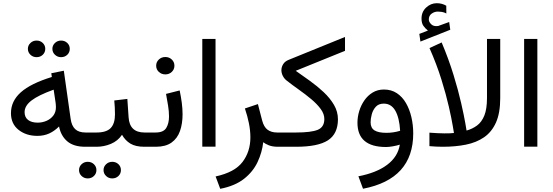

<svg xmlns="http://www.w3.org/2000/svg" viewBox="-20 -915 3445 1197"><path d="M306.6 -610.4Q306.6 -631.8 322.5 -647Q338.4 -662.1 360.8 -662.1Q383.8 -662.1 399.4 -647.2Q415 -632.3 415 -610.4Q415 -588.4 399.4 -573.5Q383.8 -558.6 360.8 -558.6Q338.4 -558.6 322.5 -573.7Q306.6 -588.9 306.6 -610.4ZM153.8 -610.4Q153.8 -631.8 169.7 -647Q185.5 -662.1 208 -662.1Q231 -662.1 246.6 -647.2Q262.2 -632.3 262.2 -610.4Q262.2 -588.4 246.6 -573.5Q231 -558.6 208 -558.6Q185.5 -558.6 169.7 -573.7Q153.8 -588.9 153.8 -610.4ZM511.2 0Q439.5 0 399.7 -33.7Q359.9 -67.4 348.1 -126.5Q319.8 -98.1 286.9 -83Q253.9 -67.9 212.9 -67.9Q143.1 -67.9 95.7 -105.5Q48.3 -143.1 48.3 -209.5Q48.3 -284.7 109.9 -339.6Q171.4 -394.5 303.2 -435.1L299.8 -458.5L377.9 -474.1L420.4 -174.3Q426.3 -131.3 448.5 -110.1Q470.7 -88.9 513.2 -88.9H528.3V0ZM328.6 -245.6Q328.6 -260.7 326.7 -274.4L314.5 -356Q219.7 -321.8 176.5 -288.6Q133.3 -255.4 133.3 -215.8Q133.3 -183.6 155.3 -167Q177.2 -150.4 214.8 -150.4Q243.7 -150.4 269.8 -161.6Q295.9 -172.9 312.3 -194.3Q328.6 -215.8 328.6 -245.6Z M507.8 -88.9H581.5Q643.6 -88.9 670.2 -116.7Q696.8 -144.5 696.8 -202.1Q696.8 -225.6 695.6 -246.6Q694.3 -267.6 692.4 -288.6L773.9 -298.3L781.7 -184.1Q787.6 -88.9 880.9 -88.9H891.1V0H879.9Q825.7 0 793.2 -19.5Q760.7 -39.1 740.7 -74.7Q714.4 -36.1 671.4 -18.1Q628.4 0 581.5 0H507.8ZM625.5 145.5Q625.5 124 641.4 108.9Q657.2 93.8 679.7 93.8Q702.6 93.8 718.3 108.6Q733.9 123.5 733.9 145.5Q733.9 167.5 718.3 182.4Q702.6 197.3 679.7 197.3Q657.2 197.3 641.4 182.1Q625.5 167 625.5 145.5ZM472.7 145.5Q472.7 124 488.5 108.9Q504.4 93.8 526.9 93.8Q549.8 93.8 565.4 108.6Q581.1 123.5 581.1 145.5Q581.1 167.5 565.4 182.4Q549.8 197.3 526.9 197.3Q504.4 197.3 488.5 182.1Q472.7 167 472.7 145.5Z M951.2 0H871.6V-88.9H950.2Q999 -88.9 1016.4 -117.2Q1033.7 -145.5 1033.7 -189Q1033.7 -220.7 1027.8 -256.8Q1022 -293 1015.1 -329.6L1100.1 -351.1Q1108.4 -312 1113.3 -274.4Q1118.2 -236.8 1118.2 -202.6Q1118.2 -144 1102.1 -98.1Q1085.9 -52.2 1049.3 -26.1Q1012.7 0 951.2 0ZM953.6 -505.4Q953.6 -528.3 970.2 -543.9Q986.8 -559.6 1010.7 -559.6Q1034.7 -559.6 1051 -543.9Q1067.4 -528.3 1067.4 -505.4Q1067.4 -482.4 1051 -466.8Q1034.7 -451.2 1010.7 -451.2Q986.8 -451.2 970.2 -466.8Q953.6 -482.4 953.6 -505.4Z M1323.7 -672.4V-0.5H1241.2V-672.4Z M1712.9 0Q1679.2 0 1656.5 -9Q1633.8 -18.1 1621.1 -28.3Q1613.8 35.6 1585.7 95.5Q1557.6 155.3 1501.5 199.7Q1445.3 244.1 1353 262.2L1324.2 185.1Q1443.4 159.2 1492.2 94.5Q1541 29.8 1541 -58.6Q1541 -100.1 1532 -145.8Q1522.9 -191.4 1506.8 -238.8L1587.9 -266.1L1614.3 -164.1Q1625 -123 1648.4 -106Q1671.9 -88.9 1707.5 -88.9H1726.1V0Z M1823.7 -473.6Q1866.2 -443.8 1912.1 -410.9Q1958 -377.9 1997.8 -340.6Q2037.6 -303.2 2062.3 -261Q2086.9 -218.8 2086.9 -170.9Q2086.4 -80.1 2024.2 -40Q1961.9 0 1825.7 0H1706.5V-88.9H1825.2Q1919.9 -88.9 1960.9 -105.7Q2002 -122.6 2002 -172.9Q2002 -205.1 1979.2 -235.8Q1956.5 -266.6 1920.7 -296.6Q1884.8 -326.7 1843.8 -355.7Q1802.7 -384.8 1766.6 -413.1Q1751 -425.8 1742.7 -442.9Q1734.4 -460 1734.4 -477.1Q1734.4 -497.1 1745.4 -514.9Q1756.3 -532.7 1779.8 -542L2130.9 -684.6V-598.1Z M2556.2 -83.5Q2556.2 201.7 2243.2 261.7L2214.4 184.1Q2326.7 162.6 2393.6 112.5Q2460.4 62.5 2472.7 -13.2Q2454.1 -7.3 2429.7 -2.9Q2405.3 1.5 2386.7 1.5Q2208.5 1.5 2208.5 -149.9Q2208.5 -186 2219.5 -222.4Q2230.5 -258.8 2251.7 -289.3Q2272.9 -319.8 2303.7 -338.4Q2334.5 -356.9 2373.5 -356.9Q2419.9 -356.9 2454.3 -334Q2488.8 -311 2511.2 -272Q2533.7 -232.9 2544.9 -184.1Q2556.2 -135.3 2556.2 -83.5ZM2389.2 -86.9Q2432.1 -86.9 2474.6 -99.6Q2469.7 -181.6 2444.3 -225.3Q2418.9 -269 2372.6 -269Q2340.3 -269 2322.5 -249Q2304.7 -229 2297.6 -201.9Q2290.5 -174.8 2290.5 -152.8Q2290.5 -117.2 2314.9 -102.1Q2339.4 -86.9 2389.2 -86.9Z M2647.9 -724.6Q2631.3 -737.3 2619.6 -753.9Q2607.9 -770.5 2607.9 -799.3Q2607.9 -841.3 2637 -868.2Q2666 -895 2703.1 -895Q2735.4 -895 2762.2 -879.4L2762.7 -831.1Q2747.6 -838.9 2734.4 -840.8Q2721.2 -842.8 2710 -842.8Q2689 -842.8 2671.1 -830.1Q2653.3 -817.4 2653.3 -793Q2653.8 -777.8 2668.7 -763.4Q2683.6 -749 2710.9 -752.9Q2711.9 -752.9 2713.1 -753.4Q2714.4 -753.9 2715.8 -754.4L2780.3 -777.8L2787.1 -729.5L2601.1 -655.8L2594.2 -703.6ZM2740.7 0Q2720.7 0 2699.7 -1Q2678.7 -2 2657.2 -3.9V-87.9Q2687.5 -85.9 2708.5 -84.7Q2729.5 -83.5 2750.5 -83.5Q2770.5 -83.5 2785.4 -84Q2800.3 -84.5 2810.1 -85.9Q2810.1 -85.9 2802.7 -130.1Q2795.4 -174.3 2778.3 -249.8Q2761.2 -325.2 2731.7 -419.9Q2702.1 -514.6 2657.7 -615.2L2733.4 -650.4Q2777.3 -546.4 2807.4 -448.2Q2837.4 -350.1 2855.2 -271.7Q2873 -193.4 2880.9 -147.2Q2888.7 -101.1 2888.7 -101.1Q2925.3 -111.3 2954.1 -132.6Q2982.9 -153.8 2999.5 -194.6Q3016.1 -235.4 3016.1 -304.7V-672.4H3098.6V-303.2Q3098.6 -210.9 3072.3 -151.6Q3045.9 -92.3 2998 -59.3Q2950.2 -26.4 2884.8 -13.2Q2819.3 0 2740.7 0Z M3330.1 -672.4V-0.5H3247.6V-672.4Z"/></svg>

Font: Vazirmatn RD FD
Style: Regular
Weight: 400
Designer: Saber Rastikerdar
Foundry: Saber Rastikerdar
Version: Version 33.003